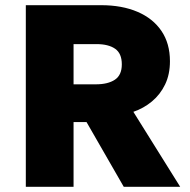

<svg xmlns="http://www.w3.org/2000/svg" viewBox="-20 -720 734 740"><path d="M79.5 0V-700H370Q450 -700 509.8 -674.5Q569.5 -649 602.2 -600.8Q635 -552.5 635 -484Q635 -433 616.2 -394.2Q597.5 -355.5 565.5 -329Q533.5 -302.5 494 -289L674.5 0H457L313.5 -249.5H263.5V0ZM263.5 -395H349.5Q396 -395 422.8 -412.8Q449.5 -430.5 449.5 -472Q449.5 -514 423.8 -532Q398 -550 352 -550H263.5Z"/></svg>

Font: Geologica Thin Roman ExtraBold
Style: Regular
Weight: 800
Version: Version 1.010;gftools[0.9.28]